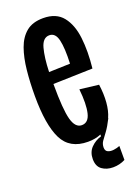

<svg xmlns="http://www.w3.org/2000/svg" viewBox="-133 -596 578 801"><g transform="rotate(-20 155.5 -195.5)"><path d="M165 11Q84 11 52.5 -52.5Q21 -116 21 -244Q21 -304 26.5 -357.5Q32 -411 46.5 -451.5Q61 -492 89 -515Q117 -538 164 -538Q222 -538 251 -501.5Q280 -465 287 -404.5Q294 -344 286 -270L111 -265V-263Q111 -152 123 -107.5Q135 -63 164 -63Q194 -63 203 -101.5Q212 -140 205 -207L289 -197Q295 -154 292 -117.5Q289 -81 277 -54V-52Q261 -20 247.5 -2Q234 16 225.5 28Q217 40 217 56Q217 71 228 76Q239 81 254 79Q269 77 281 72V134Q256 147 227 147Q198 147 178 132.5Q158 118 158 86Q158 55 177 35.5Q196 16 223 8V0Q198 11 165 11ZM164 -462Q135 -462 124 -422Q113 -382 111 -318L205 -321Q208 -389 199.5 -425.5Q191 -462 164 -462Z"/></g></svg>

Font: Bricolage Grotesque 96pt Condensed
Style: Regular
Weight: 400
Width: 3
Designer: Mathieu Triay
Foundry: Atelier Triay
Version: Version 1.001; ttfautohint (v1.8.4.7-5d5b);gftools[0.9.33.de